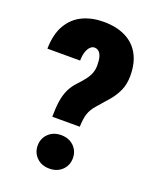

<svg xmlns="http://www.w3.org/2000/svg" viewBox="-136 -803 731 891"><g transform="rotate(20 229.5 -357.5)"><path d="M282.7 -225.1H147Q147 -268.1 151.9 -301Q156.7 -334 168.9 -360.4Q181.2 -386.7 202.6 -409.2Q220.7 -428.2 234.4 -445.8Q248 -463.4 254.9 -481.4Q261.7 -499.5 261.7 -520Q261.7 -545.4 257.1 -561.5Q252.4 -577.6 243.4 -585.7Q234.4 -593.8 221.2 -593.8Q211.4 -593.8 202.1 -585.4Q192.9 -577.1 186.3 -559.8Q179.7 -542.5 179.2 -514.2H17.6Q19 -586.9 46.1 -632.6Q73.2 -678.2 118.7 -699.5Q164.1 -720.7 221.2 -720.7Q283.7 -720.7 328.9 -698.7Q374 -676.8 398.2 -633.5Q422.4 -590.3 422.4 -527.3Q422.4 -485.4 408.4 -454.3Q394.5 -423.3 371.8 -396.7Q349.1 -370.1 322.3 -339.8Q299.8 -314.9 291.7 -289.3Q283.7 -263.7 282.7 -225.1ZM128.9 -76.7Q128.9 -111.8 153.1 -135.5Q177.2 -159.2 215.8 -159.2Q254.4 -159.2 278.6 -135.5Q302.7 -111.8 302.7 -76.7Q302.7 -41.5 278.6 -17.8Q254.4 5.9 215.8 5.9Q177.2 5.9 153.1 -17.8Q128.9 -41.5 128.9 -76.7Z"/></g></svg>

Font: Roboto Condensed Black
Style: Regular
Weight: 900
Designer: Christian Robertson
Foundry: Google
Version: Version 3.008; 2023